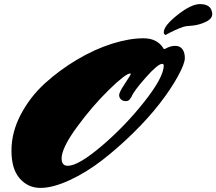

<svg xmlns="http://www.w3.org/2000/svg" viewBox="-20 -899 1057 938"><path d="M786 -660Q812 -675 835.5 -675Q859 -675 871 -659Q883 -643 883 -615.5Q883 -588 849 -526Q815 -464 760 -393Q705 -322 630 -248.5Q555 -175 478 -115.5Q401 -56 319.5 -18.5Q238 19 177.5 19Q117 19 76.5 -27Q36 -73 36 -163Q36 -253 81.5 -339.5Q127 -426 199 -491.5Q271 -557 357 -608Q443 -659 527.5 -685.5Q612 -712 681 -712Q750 -712 780 -660ZM281 -125Q281 -89 311 -89Q363 -89 477 -186Q591 -283 685 -402Q779 -521 780 -578Q780 -587 772 -587Q751 -587 691 -519Q631 -451 623 -427Q622 -426 619.5 -422Q617 -418 614 -414Q608 -405 594 -405Q580 -405 571 -413.5Q562 -422 562 -435Q562 -448 590.5 -491Q619 -534 619 -537Q619 -540 616 -540Q594 -540 512.5 -460.5Q431 -381 356 -278.5Q281 -176 281 -125ZM1012 -852Q1017 -839 1017 -831Q1017 -807 985 -792Q953 -777 921 -774L889 -771Q864 -767 807 -738L789 -728Q780 -732 780 -741Q780 -773 847 -826Q914 -879 957 -879Q1000 -879 1012 -852Z"/></svg>

Font: Mrs Sheppards
Style: Regular
Weight: 400
Version: Version 1.000